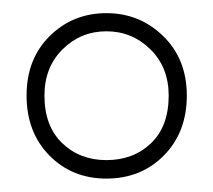

<svg xmlns="http://www.w3.org/2000/svg" viewBox="-20 -761 320 289"><path d="M46.9 -617.2Q46.9 -571.3 73.5 -545.7Q100.1 -520 140.1 -520Q180.7 -520 207.3 -545.4Q233.9 -570.8 233.9 -617.2Q233.9 -659.7 206.3 -686.8Q178.7 -713.9 140.1 -713.9Q101.6 -713.9 74.2 -686.8Q46.9 -659.7 46.9 -617.2ZM261.2 -617.2Q261.2 -562 226.8 -527.1Q192.4 -492.2 140.1 -492.2Q88.4 -492.2 54.2 -527.1Q20 -562 20 -617.2Q20 -672.4 54.9 -706.8Q89.8 -741.2 140.1 -741.2Q190.4 -741.2 225.8 -706.5Q261.2 -671.9 261.2 -617.2Z"/></svg>

Font: Kreadon Light
Style: Regular
Weight: 300
Designer: kohakuno
Foundry: StudioGnu
Version: Version 1.000;Glyphs 3.1.2 (3151)